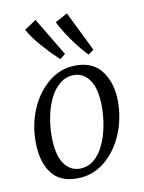

<svg xmlns="http://www.w3.org/2000/svg" viewBox="-76 -688 568 756"><g transform="rotate(-10 208.0 -310.5)"><path d="M171 13Q101 13 68 -33.5Q35 -80 35 -157Q35 -229 62 -290Q89 -351 136 -388.5Q183 -426 243 -426Q313 -426 347.5 -377.5Q382 -329 382 -258Q382 -188 355.5 -126Q329 -64 281.5 -25.5Q234 13 171 13ZM187 -23Q221 -23 245.5 -43.5Q270 -64 285.5 -97.5Q301 -131 308.5 -170.5Q316 -210 316 -247Q316 -318 292.5 -353.5Q269 -389 230 -390Q197 -390 172.5 -370Q148 -350 132 -317Q116 -284 108.5 -245Q101 -206 101 -168Q101 -95 124.5 -59.5Q148 -24 187 -23ZM322 -475 300 -459Q267 -494 239.5 -533.5Q212 -573 195 -607L244 -634ZM209 -478 187 -461Q153 -493 121 -529.5Q89 -566 71 -599L118 -630Z"/></g></svg>

Font: Yrsa Light
Style: Italic
Weight: 300
Italic angle: -7.10001°
Designer: Anna Giedrys (Yrsa+Rasa design), David Brezina (Yrsa art-direction, Rasa art-direction, design)
Foundry: Rosetta Type Foundry
Version: Version 2.004